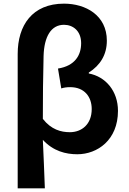

<svg xmlns="http://www.w3.org/2000/svg" viewBox="-20 -832 710 1053"><path d="M77 201H226C223 112 219 27 215 -65C272 -3 341 14 404 14C514 14 627 -64 627 -224C627 -333 559 -412 467 -429V-434C530 -474 566 -532 566 -609C566 -748 450 -812 331 -812C157 -812 77 -693 77 -536ZM363 -107C315 -107 261 -121 215 -180C215 -297 216 -410 219 -525C222 -631 260 -696 331 -696C380 -696 425 -663 425 -595C425 -530 392 -471 298 -456L316 -347C331 -352 347 -354 365 -354C443 -354 483 -301 483 -234C483 -150 428 -107 363 -107Z"/></svg>

Font: Source Han Sans KR
Style: Bold
Weight: 700
Designer: Ryoko NISHIZUKA 西塚涼子 (kana, bopomofo & ideographs); Paul D. Hunt (Latin, Greek & Cyrillic); Sandoll Communications 산돌커뮤니
Foundry: Adobe
Version: Version 2.004;hotconv 1.0.118;makeotfexe 2.5.65603